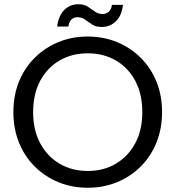

<svg xmlns="http://www.w3.org/2000/svg" viewBox="-20 -877 826 904"><path d="M393 7Q319 7 255.5 -19Q192 -45 144 -92.5Q96 -140 69.5 -205.5Q43 -271 43 -349Q43 -428 69.5 -493Q96 -558 144 -605.5Q192 -653 255.5 -679Q319 -705 393 -705Q467 -705 530.5 -679Q594 -653 642 -605.5Q690 -558 716.5 -493Q743 -428 743 -349Q743 -271 716.5 -205.5Q690 -140 642 -92.5Q594 -45 530.5 -19Q467 7 393 7ZM393 -72Q467 -72 525 -106Q583 -140 616.5 -202Q650 -264 650 -349Q650 -435 616.5 -497Q583 -559 525 -592.5Q467 -626 393 -626Q319 -626 261 -592.5Q203 -559 169.5 -497Q136 -435 136 -349Q136 -264 169.5 -202Q203 -140 261 -106Q319 -72 393 -72ZM249 -752Q256 -804 283 -830.5Q310 -857 349 -857Q376 -857 393.5 -845.5Q411 -834 427 -822.5Q443 -811 463 -811Q480 -811 492 -821.5Q504 -832 507 -854H559Q553 -803 525.5 -776.5Q498 -750 459 -750Q432 -750 414 -761.5Q396 -773 380.5 -784.5Q365 -796 345 -796Q328 -796 316.5 -785.5Q305 -775 302 -752Z"/></svg>

Font: Poppins
Style: Regular
Weight: 400
Designer: Ninad Kale (Devanagari), Jonny Pinhorn (Latin)
Version: Version 5.002